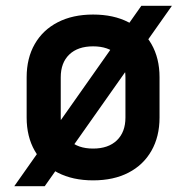

<svg xmlns="http://www.w3.org/2000/svg" viewBox="-20 -610 640 660"><path d="M29.1 30 465.8 -590H570.9L133.8 30ZM300 10Q229.9 10 178.6 -16.5Q127.3 -42.9 99.5 -91.6Q71.6 -140.3 71.6 -205.9V-344.1Q71.6 -410.1 99.5 -458.6Q127.3 -507.1 178.6 -533.5Q229.9 -560 300 -560Q370.7 -560 421.7 -533.5Q472.7 -507.1 500.5 -458.6Q528.4 -410.1 528.4 -344.6V-205.9Q528.4 -140.3 500.5 -91.6Q472.7 -42.9 421.7 -16.5Q370.7 10 300 10ZM300 -99.3Q352.4 -99.3 381.8 -127.6Q411.2 -156 411.2 -205.9V-344.1Q411.2 -394.4 381.8 -422.6Q352.4 -450.7 300 -450.7Q247.6 -450.7 218.2 -422.6Q188.8 -394.4 188.8 -344.1V-205.9Q188.8 -156 218.2 -127.6Q247.6 -99.3 300 -99.3Z"/></svg>

Font: Atlassian Mono
Style: Regular
Weight: 400
Monospace: yes
Designer: Philipp Nurullin, Konstantin Bulenkov
Foundry: Modifications by Atlassian Pty Ltd, manufactured by JetBrains
Version: Version 2.304